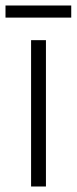

<svg xmlns="http://www.w3.org/2000/svg" viewBox="-39 -678 279 698"><path d="M128 0H74V-532H128ZM220 -658V-614H-19V-658Z"/></svg>

Font: Noto Sans Khmer Condensed Light
Style: Regular
Weight: 300
Width: 3
Designer: Danh Hong and the Monotype Design Team
Foundry: Monotype Imaging Inc.
Version: Version 2.004; ttfautohint (v1.8.4.7-5d5b)